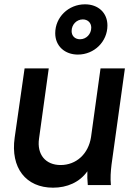

<svg xmlns="http://www.w3.org/2000/svg" viewBox="-20 -858 627 890"><path d="M226 12C291 12 349 -13 385 -64C384 -43 385 -23 387 0H494C491 -35 493 -60 497 -95L559 -541H446L402 -223C390 -144 333 -93 261 -93C192 -93 150 -141 161 -216L206 -541H94L48 -220C28 -80 100 12 226 12ZM236 -704C236 -644 281 -605 341 -605C417 -605 478 -665 478 -740C478 -799 435 -838 374 -838C297 -838 236 -778 236 -704ZM312 -714C312 -744 335 -768 364 -768C387 -768 403 -752 403 -730C403 -700 380 -676 351 -676C328 -676 312 -691 312 -714Z"/></svg>

Font: Mluvka SemiBold
Style: Italic
Weight: 600
Italic angle: -8°
Designer: Modified by Jiří Krblich, Original typeface by Gumpita Rahayu
Foundry: Gumpita Rahayu & Jiří Krblich
Version: Version 2.000;Glyphs 3.1.1 (3134)